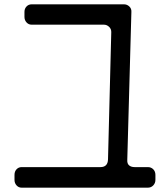

<svg xmlns="http://www.w3.org/2000/svg" viewBox="-20 -763 768 887"><path d="M80 104H663Q678 104 688 93.5Q698 83 698 68V45Q698 29 688 19Q678 9 663 9H602Q586 9 576.5 1Q567 -7 568 -24L587 -708Q588 -723 577.5 -733Q567 -743 553 -743H126Q112 -743 102.5 -733Q93 -723 93 -708V-685Q93 -670 102.5 -659.5Q112 -649 126 -649H460Q474 -649 484.5 -638.5Q495 -628 494 -613L479 -27Q478 9 444 9H80Q66 9 56.5 19Q47 29 47 45V68Q47 83 56.5 93.5Q66 104 80 104Z"/></svg>

Font: WDXL Lubrifont SC
Style: Regular
Weight: 400
Designer: [WDXL Lubrifont] Copyright 2020-2022 (c) NightFurySL2001, Skr-ZERO; [ZCOOL QingKe HuangYou] Copyright 2018-2022 (c) The 
Version: Version 2.001;hotconv 1.1.1;makeotfexe 2.6.0